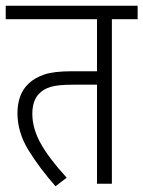

<svg xmlns="http://www.w3.org/2000/svg" viewBox="-20 -642 501 671"><path d="M371 -575V0H319V-346H234Q183 -346 157.5 -338.5Q132 -331 116 -314Q93 -290 93 -244Q93 -194 121.5 -142Q150 -90 213 -21L174 9Q117 -56 79 -118Q41 -180 41 -247Q41 -277 50 -303.5Q59 -330 80 -350Q101 -370 134.5 -381.5Q168 -393 231 -393H319V-575H0V-622H461V-575Z"/></svg>

Font: Noto Sans Condensed Light
Style: Regular
Weight: 300
Width: 3
Designer: Monotype Design Team
Foundry: Monotype Imaging Inc.
Version: Version 2.013; ttfautohint (v1.8.4.7-5d5b)